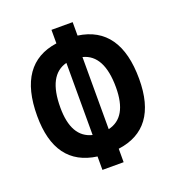

<svg xmlns="http://www.w3.org/2000/svg" viewBox="-132 -817 849 931"><g transform="rotate(-20 293.0 -351.5)"><path d="M237.8 9.8H347.2V-59.6C485.8 -78.1 556.2 -172.4 556.2 -344.2C556.2 -524.4 485.8 -624 347.2 -643.6V-712.9H237.8V-643.1C99.6 -623.5 29.8 -523.9 29.8 -344.2C29.8 -172.9 99.6 -78.6 237.8 -59.6ZM334 -537.6C402.3 -520.5 436.5 -456.1 436.5 -344.2C436.5 -240.7 402.3 -181.2 334 -165.5ZM251 -165.5C183.1 -182.1 149.4 -241.2 149.4 -344.2C149.4 -455.6 183.1 -520 251 -537.6Z"/></g></svg>

Font: Cascadia Mono SemiBold
Style: Regular
Weight: 600
Monospace: yes
Designer: Aaron Bell
Foundry: Saja Typeworks
Version: Version 2404.023